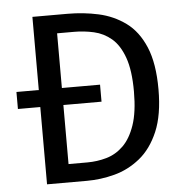

<svg xmlns="http://www.w3.org/2000/svg" viewBox="-50 -738 757 787"><g transform="rotate(-5 328.0 -344.5)"><path d="M112 -388H364V-318H20V-388ZM112 -689H256Q322 -689 383.5 -675.5Q445 -662 494.5 -626Q544 -590 572.5 -522.5Q601 -455 601 -348Q601 -243 572 -175Q543 -107 495 -68.5Q447 -30 390 -15Q333 0 277 0H112ZM277 -613H207V-75H284Q325 -75 363.5 -86Q402 -97 432.5 -126.5Q463 -156 481.5 -209.5Q500 -263 500 -348Q500 -435 481 -488Q462 -541 430 -568Q398 -595 358 -604Q318 -613 277 -613Z"/></g></svg>

Font: Fira Sans Variable
Style: Regular
Weight: 400
Designer: Carrois Corporate & Edenspiekermann AG
Foundry: Carrois Corporate GbR & Edenspiekermann AG
Version: Version 4.202